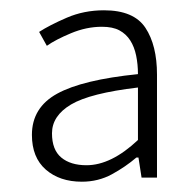

<svg xmlns="http://www.w3.org/2000/svg" viewBox="-20 -751 377 373"><path d="M139 -398Q96 -398 69 -421.5Q42 -445 42 -489Q42 -542 91 -569Q140 -596 248 -607Q248 -626 244.5 -643Q241 -660 233 -672.5Q225 -685 212 -692Q199 -699 178 -699Q148 -699 118 -686.5Q88 -674 71 -662L56 -689Q76 -702 109.5 -716.5Q143 -731 182 -731Q240 -731 262.5 -697Q285 -663 285 -606V-406H255L249 -445H245Q224 -427 197.5 -412.5Q171 -398 139 -398ZM148 -430Q196 -430 248 -479V-581Q155 -570 118 -548Q81 -526 81 -492Q81 -460 99 -445Q117 -430 148 -430Z"/></svg>

Font: TypoPRO Source Sans Pro
Style: Regular
Weight: 300
Designer: Paul D. Hunt
Foundry: Adobe Systems Incorporated
Version: Version 2.020;PS 2.000;hotconv 1.0.86;makeotf.lib2.5.63406